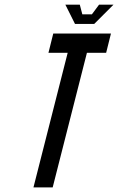

<svg xmlns="http://www.w3.org/2000/svg" viewBox="-20 -812 512 832"><path d="M208.3 0H125L273.3 -583.3H190L210.8 -666.7H460.8L440 -583.3H356.7ZM305 -708.3 263.3 -791.7H325.8L336.7 -750H378.3L409.2 -791.7H471.7L388.3 -708.3Z"/></svg>

Font: Yulong
Style: Italic
Weight: 400
Italic angle: -14.25°
Designer: GGBotNet
Foundry: f0n7.com
Version: 1.00